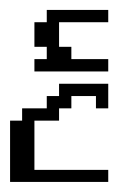

<svg xmlns="http://www.w3.org/2000/svg" viewBox="-20 -361 259 381"><path d="M0 0V-121.6H23.9V-146H72.8V-170.4H97.2V-194.8H194.8V-146H170.4V-170.4H121.6V-146H97.2V-121.6H48.3V-23.9H194.8V0ZM48.3 -219.2V-243.7H72.8V-268.1H48.3V-316.9H72.8V-341.3H194.8V-316.9H97.2V-268.1H121.6V-243.7H194.8V-219.2Z"/></svg>

Font: FS Mondwest Regular
Style: Regular
Weight: 400
Designer: NZWStudios2024
Foundry: https://fontstruct.com
Version: Version 1.0